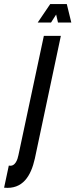

<svg xmlns="http://www.w3.org/2000/svg" viewBox="-75 -910 368 937"><path d="M170 -890 109 -800H174L199 -839L208 -800H273L251 -890ZM-55 6C36 15 76 -51 95 -136L222 -735H139L15 -153C11 -133 0 -95 -32 -102Z"/></svg>

Font: League Gothic Condensed Italic
Style: Regular
Weight: 400
Width: 3
Designer: Tyler Finck
Foundry: The League of Moveable Type
Version: Version 1.001;PS 001.001;hotconv 1.0.56;makeotf.lib2.0.21325